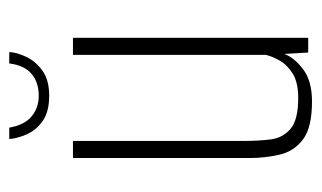

<svg xmlns="http://www.w3.org/2000/svg" viewBox="-156 -512 677 404"><g transform="rotate(-90 182.0 -310.5)"><path d="M170 8Q115 8 90 -11Q65 -30 58 -60.5Q51 -91 51 -123V-495H87V-132Q87 -106 90 -80Q93 -54 112 -37.5Q131 -21 177 -21Q210 -21 228.5 -32.5Q247 -44 256 -60Q265 -76 268 -89V-495H304V0H273L270 -50Q262 -29 237.5 -10.5Q213 8 170 8ZM182 -545Q148 -545 128.5 -559Q109 -573 100.5 -593Q92 -613 91 -629H115Q120 -598 138 -582.5Q156 -567 182 -567Q210 -567 228 -582Q246 -597 250 -629H274Q273 -612 263.5 -592.5Q254 -573 234.5 -559Q215 -545 182 -545Z"/></g></svg>

Font: Alumni Sans ExtraLight
Style: Regular
Weight: 250
Version: Version 1.018